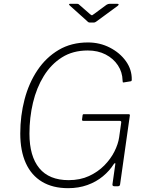

<svg xmlns="http://www.w3.org/2000/svg" viewBox="-20 -974 770 1004"><path d="M336 10Q256 10 200 -23.5Q144 -57 115 -121Q86 -185 86 -276Q86 -369 108.5 -454.5Q131 -540 176 -607Q221 -674 287 -713Q353 -752 440 -752Q502 -752 554.5 -725Q607 -698 638.5 -654Q670 -610 669 -557Q669 -550 664 -549L627 -543Q623 -542 622 -544.5Q621 -547 621 -553Q620 -597 596.5 -632.5Q573 -668 532.5 -689Q492 -710 439 -710Q361 -710 304 -674Q247 -638 209 -576.5Q171 -515 152.5 -437Q134 -359 134 -275Q134 -157 185.5 -94.5Q237 -32 339 -32Q399 -32 445.5 -53.5Q492 -75 525.5 -109Q559 -143 578.5 -182Q598 -221 603 -256L614 -334Q615 -342 605 -342H416Q408 -342 409 -349L412 -372Q413 -377 417 -377H653Q656 -377 658 -375Q660 -373 659 -370L608 -10Q607 0 596 0H579Q567 0 568 -10L583 -116Q584 -121 581.5 -121Q579 -121 575 -116Q553 -81 518 -52Q483 -23 437 -6.5Q391 10 336 10ZM537 -949Q542 -952 545.5 -953Q549 -954 553 -954H594Q600 -954 600.5 -951Q601 -948 595 -943L486 -863Q483 -861 479 -858.5Q475 -856 469 -856H451Q444 -856 440.5 -859Q437 -862 433 -866L345 -945Q341 -949 341 -951.5Q341 -954 346 -954H383Q388 -954 390.5 -952.5Q393 -951 397 -947L452 -899Q460 -893 461.5 -894Q463 -895 472 -901Z"/></svg>

Font: Libre Franklin Thin
Style: Italic
Weight: 100
Italic angle: -8°
Designer: Pablo Impallari, Rodrigo Fuenzalida, Nhung Nguyen
Foundry: Impallari Type
Version: Version 3.000